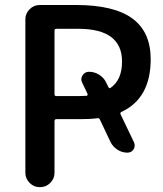

<svg xmlns="http://www.w3.org/2000/svg" viewBox="-20 -774 654 772"><path d="M328.1 -388.7Q330.1 -388.7 331.5 -391.1Q333 -393.6 332 -396.5L310.5 -441.4Q302.7 -457 312 -471.2Q321.3 -485.4 337.9 -485.4Q360.4 -485.4 379.4 -473.1Q398.4 -460.9 407.2 -441.4L416 -423.8Q418.9 -417 424.8 -420.9Q470.7 -453.1 470.7 -526.4Q470.7 -658.2 294.9 -658.2H207Q199.2 -658.2 199.2 -650.4V-394.5Q199.2 -387.7 207 -387.7H294.9Q314.5 -387.7 328.1 -388.7ZM518.6 -202.1Q525.4 -187.5 517.1 -173.8Q508.8 -160.2 492.2 -160.2Q470.7 -160.2 452.6 -171.9Q434.6 -183.6 424.8 -202.1L381.8 -293Q378.9 -299.8 372.1 -298.8Q344.7 -294.9 304.7 -294.9H207Q199.2 -294.9 199.2 -287.1V-79.1Q199.2 -55.7 182.1 -38.6Q165 -21.5 141.6 -21.5H139.6Q116.2 -21.5 99.1 -38.6Q82 -55.7 82 -79.1V-696.3Q82 -719.7 99.1 -736.8Q116.2 -753.9 139.6 -753.9H285.2Q438.5 -753.9 512.2 -699.7Q585.9 -645.5 585.9 -536.1Q585.9 -378.9 468.8 -324.2Q461.9 -321.3 464.8 -314.5Z"/></svg>

Font: Gen Jyuu Gothic P Medium
Style: Regular
Weight: 500
Designer: [Source Han Sans]
Ryoko NISHIZUKA  (kana & ideographs); Paul D. Hunt (Latin, Greek & Cyrillic); Wenlong ZHANG  (bopomofo
Version: Version 1.002.20150607